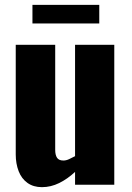

<svg xmlns="http://www.w3.org/2000/svg" viewBox="-20 -763 544 793"><path d="M153 10Q118 10 93.5 -7.5Q69 -25 57 -56Q45 -87 45 -125V-578H208V-144Q208 -123 215.5 -111.5Q223 -100 242 -100Q253 -100 265 -105.5Q277 -111 290 -118V-578H452V0H290V-53Q259 -24 224.5 -7Q190 10 153 10ZM114 -666V-743H390V-666Z"/></svg>

Font: Oswald
Style: Bold
Weight: 700
Designer: Vernon Adams
Foundry: Vernon Adams
Version: Version 4.103;gftools[0.9.33.dev8+g029e19f]